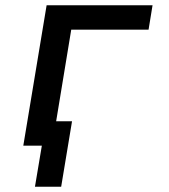

<svg xmlns="http://www.w3.org/2000/svg" viewBox="-20 -550 640 725"><path d="M112 155 138 0H68L156 -530H556L541 -438H249L192 -92H252L211 155Z"/></svg>

Font: Iosevka Curly SmBdExObl
Style: Regular
Weight: 600
Width: 7
Italic angle: -9°
Monospace: yes
Designer: Belleve Invis
Foundry: Belleve Invis
Version: Version 11.1.0; ttfautohint (v1.8.3)